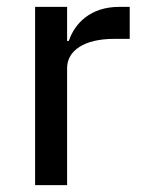

<svg xmlns="http://www.w3.org/2000/svg" viewBox="-20 -538 415 558"><path d="M175 0V-340C175 -391 225 -425 311 -425H357V-518H326C243 -518 197 -470 180 -419H175V-518H82V0Z"/></svg>

Font: IBM Plex Thai Text
Style: Regular
Weight: 450
Designer: Mike Abbink, Paul van der Laan, Pieter van Rosmalen, Ben Mitchell, Mark Frömberg
Foundry: Bold Monday
Version: Version 1.0